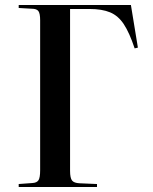

<svg xmlns="http://www.w3.org/2000/svg" viewBox="-20 -750 614 770"><path d="M55 0V-12L110 -16Q128 -17 134.5 -27.5Q141 -38 141 -67V-669Q141 -696 134 -705.5Q127 -715 107 -715L55 -718V-730H505L533 -559L520 -556Q499 -619 476.5 -653Q454 -687 421.5 -700.5Q389 -714 339 -714H261V-65Q261 -36 269 -26Q277 -16 299 -15L369 -12V0Z"/></svg>

Font: Literata 72pt Medium
Style: Regular
Weight: 500
Designer: Latin by Veronika Burian and Jose Scaglione. Greek by Irene Vlachou. Cyrillic by Vera Evstafieva.
Foundry: TypeTogether
Version: Version 3.002